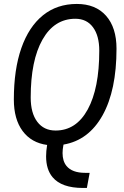

<svg xmlns="http://www.w3.org/2000/svg" viewBox="-20 -723 626 968"><path d="M397.9 224.6Q290.5 224.6 245.1 170.4Q212.4 131.3 212.4 65.4Q212.4 39.6 217.3 9.8L217.8 7.8Q138.2 -2.9 94 -62.5Q49.8 -122.1 49.8 -221.2Q49.8 -372.6 87.6 -480.5Q125.5 -588.4 196.5 -645.8Q267.6 -703.1 367.2 -703.1Q461.9 -703.1 514.6 -643.6Q567.4 -584 567.4 -477.5Q567.4 -267.6 497.1 -141.6Q426.8 -15.6 300.3 5.9L299.3 10.7Q295.4 31.2 295.4 48.8Q295.4 89.4 315.4 113.8Q343.8 148.4 409.2 148.4H432.1L418 224.6ZM260.3 -64.9Q364.3 -64.9 422.4 -171.4Q480.5 -277.8 480.5 -467.3Q480.5 -543 448.7 -585.7Q417 -628.4 359.9 -628.4Q253.9 -628.4 194.3 -523.4Q134.8 -418.5 134.8 -231.4Q134.8 -152.8 168 -108.9Q201.2 -64.9 260.3 -64.9Z"/></svg>

Font: CaskaydiaCove NFP SemiLight
Style: Italic
Weight: 350
Italic angle: -10°
Designer: Aaron Bell
Foundry: Saja Typeworks
Version: Version 2111.001; VTT 6.35;Nerd Fonts 3.1.1